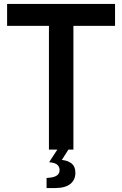

<svg xmlns="http://www.w3.org/2000/svg" viewBox="-20 -758 619 973"><path d="M228 0V-627H16V-738H563V-627H352V0ZM216 195V144L236 142Q259 139 270.5 129.5Q282 120 282 103Q282 89 271.5 78Q261 67 229 64L279 52Q317 52 339.5 68Q362 84 362 118Q362 154 336 174.5Q310 195 259 195ZM229 64 281 -16H337L286 64Z"/></svg>

Font: Exo Thin SemiBold
Style: Regular
Weight: 600
Version: Version 2.000